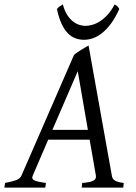

<svg xmlns="http://www.w3.org/2000/svg" viewBox="-37 -849 617 869"><path d="M181.2 -216.8 111.3 -54.2Q104.5 -39.1 118.9 -32.5Q133.3 -25.9 170.9 -21L168 0H-17.1L-14.2 -21Q16.6 -26.9 35.2 -33.4Q53.7 -40 60.1 -54.2L297.9 -600.1Q304.2 -606 313 -612.1Q321.8 -618.2 331.1 -623.8Q340.3 -629.4 348.9 -634.5Q357.4 -639.6 363.8 -643.1L469.2 -54.2Q470.2 -47.4 472.9 -42.2Q475.6 -37.1 481.4 -33Q487.3 -28.8 497.3 -25.9Q507.3 -22.9 522.9 -21L521 0H333L335 -21Q369.6 -23.4 384.8 -31Q399.9 -38.6 397 -54.2L368.7 -216.8ZM360.8 -261.2 314.9 -526.9 200.2 -261.2ZM502.9 -808.1Q484.9 -768.6 465.1 -741.9Q445.3 -715.3 424.8 -699.2Q404.3 -683.1 383.8 -676Q363.3 -668.9 343.8 -668.9Q322.3 -668.9 303.5 -676Q284.7 -683.1 269 -699.5Q253.4 -715.8 241.2 -742.4Q229 -769 220.7 -808.1Q227.5 -816.4 233.9 -820.8Q240.2 -825.2 247.6 -829.1Q254.4 -802.2 265.9 -783.7Q277.3 -765.1 291.3 -753.7Q305.2 -742.2 320.3 -737.1Q335.4 -731.9 349.6 -731.9Q364.7 -731.9 382.3 -737.1Q399.9 -742.2 417.2 -753.7Q434.6 -765.1 451.2 -783.7Q467.8 -802.2 481.9 -829.1Q488.8 -825.2 493.4 -821.3Q498 -817.4 502.9 -808.1Z"/></svg>

Font: Gentium Plus Viet
Style: Italic
Weight: 400
Italic angle: -8°
Designer: J. Victor Gaultney, Annie Olsen, Iska Routamaa, Becca Hirsbrunner
Foundry: SIL International
Version: Version 5.000